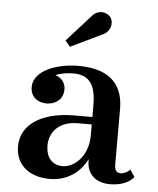

<svg xmlns="http://www.w3.org/2000/svg" viewBox="-51 -742 655 797"><g transform="rotate(5 276.0 -344.0)"><path d="M350.5 -606C382 -617.5 394.5 -654 379.5 -678.5C365.5 -700.5 325.5 -710 299 -677L201 -568L222 -544ZM267 -261.5C125 -261.5 43 -202.5 43 -113.5C43 -37.5 99 10 185.5 10C254.5 10 311 -27 340 -86.5V-80C340 -21 380 10 436 10C484 10 517.5 -6 535.5 -28.5L516 -58C508 -47.5 489.5 -39 478 -39C455 -39 451.5 -55 451.5 -76V-304.5C451.5 -392 409.5 -468 264.5 -468C173.5 -468 78 -432 78 -363.5C78 -324 107 -301 145 -301C180 -301 214.5 -322 214.5 -365.5C214.5 -394.5 196 -413.5 172 -421.5C195.5 -431.5 224 -435 246 -435C326 -435 340 -376.5 340 -304.5V-261.5ZM234.5 -47.5C189.5 -47.5 164.5 -79.5 164.5 -128C164.5 -180 200 -230.5 282 -230.5H340V-184.5C340 -95.5 280.5 -47.5 234.5 -47.5Z"/></g></svg>

Font: Bodoni* 06pt Medium
Style: Regular
Weight: 500
Version: Version 2.3